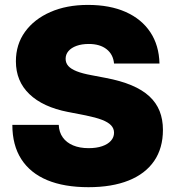

<svg xmlns="http://www.w3.org/2000/svg" viewBox="-20 -759 721 790"><path d="M343.8 11.2Q244.1 11.2 174.3 -17.8Q104.5 -46.9 67.6 -104.2Q30.8 -161.6 30.8 -245.1H221.7Q223.1 -214.8 238.3 -193.6Q253.4 -172.4 280.5 -160.9Q307.6 -149.4 344.7 -149.4Q377 -149.4 400.4 -157.5Q423.8 -165.5 436.5 -179.9Q449.2 -194.3 449.2 -212.9Q449.2 -230.5 437 -243.4Q424.8 -256.3 399.2 -266.1Q373.5 -275.9 332.5 -284.2L259.8 -298.3Q156.7 -318.4 101.1 -371.6Q45.4 -424.8 45.4 -506.8Q45.4 -576.2 83 -628.2Q120.6 -680.2 187.3 -709.5Q253.9 -738.8 341.8 -738.8Q432.1 -738.8 497.3 -709.7Q562.5 -680.7 598.4 -626.7Q634.3 -572.8 636.2 -497.6H449.2Q445.8 -535.2 418.5 -556.6Q391.1 -578.1 345.2 -578.1Q316.4 -578.1 294.9 -570.3Q273.4 -562.5 261.7 -548.8Q250 -535.2 250 -517.1Q250 -500 261 -487.5Q272 -475.1 295.4 -465.8Q318.8 -456.5 356 -449.7L414.6 -438.5Q476.6 -426.8 521.2 -408Q565.9 -389.2 594.5 -362.8Q623 -336.4 636.7 -302Q650.4 -267.6 650.4 -224.6Q650.4 -149.4 614.3 -96.7Q578.1 -43.9 509.5 -16.4Q440.9 11.2 343.8 11.2Z"/></svg>

Font: Inter 28pt Black
Style: Regular
Weight: 900
Designer: Rasmus Andersson
Foundry: rsms
Version: Version 4.001;git-66647c0bb